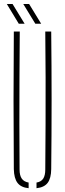

<svg xmlns="http://www.w3.org/2000/svg" viewBox="-20 -962 334 986"><path d="M51 -93.5Q49.5 -270.5 49.5 -447Q49.5 -623.5 51 -800H81.5Q80.5 -682 80 -563.8Q79.5 -445.5 79.5 -327.5Q79.5 -209.5 80.5 -91.5Q80.5 -61 91.8 -44.8Q103 -28.5 127 -24.5V4.5Q87.5 0.5 69.8 -23Q52 -46.5 51 -93.5ZM167.5 4.5V-24.5Q191.5 -28.5 202 -44.8Q212.5 -61 212.5 -91.5Q213.5 -209.5 214 -327.5Q214.5 -445.5 214.2 -563.8Q214 -682 212.5 -800H243Q245 -623.5 245 -447Q245 -270.5 243 -93.5Q242.5 -46.5 224.8 -23Q207 0.5 167.5 4.5ZM76.5 -840 15 -941.5H44.5L106.5 -840ZM161.5 -840 99.5 -941.5H129.5L191.5 -840Z"/></svg>

Font: Big Shoulders Stencil Display ExtraLight
Style: Regular
Weight: 250
Designer: Patric King
Foundry: XO Type Co
Version: Version 2.001